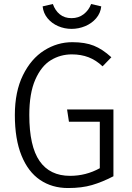

<svg xmlns="http://www.w3.org/2000/svg" viewBox="-20 -924 655 954"><path d="M53.8 -352.3Q53.8 -468.7 94.1 -550.5Q134.4 -632.3 199.5 -673.3Q264.6 -714.4 339 -714.4Q403.1 -714.4 446.4 -696.9Q489.7 -679.5 533.3 -639.5L489.7 -594.4Q457.4 -625.1 420 -639.5Q382.6 -653.8 336.9 -653.8Q280 -653.8 232.6 -624.9Q185.1 -595.9 155.4 -528.5Q125.6 -461 125.6 -352.8Q125.6 -197.4 176.7 -123.8Q227.7 -50.3 328.2 -50.3Q407.2 -50.3 475.9 -88.2V-319H322.6L313.3 -380H543.6V-48.2Q488.2 -19.5 437.4 -4.6Q386.7 10.3 317.9 10.3Q238.5 10.3 179 -30Q119.5 -70.3 86.7 -151.5Q53.8 -232.8 53.8 -352.3ZM191.8 -892.3 242.6 -904.1Q253.8 -871.8 277.2 -852.8Q300.5 -833.8 335.4 -833.8Q370.3 -833.8 395.6 -853.3Q421 -872.8 432.8 -904.1L483.1 -892.3Q479.5 -858.5 457.7 -833.1Q435.9 -807.7 403.3 -794.1Q370.8 -780.5 335.4 -780.5Q300.5 -780.5 269 -794.1Q237.4 -807.7 216.4 -833.1Q195.4 -858.5 191.8 -892.3Z"/></svg>

Font: Fira Code Fixed Light
Style: Regular
Weight: 300
Monospace: yes
Designer: Carrois Corporate, Edenspiekermann AG, Nikita Prokopov
Foundry: Carrois Corporate, Edenspiekermann AG, Nikita Prokopov
Version: Version 5.002